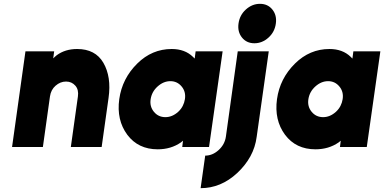

<svg xmlns="http://www.w3.org/2000/svg" viewBox="-20 -768 2007 1003"><path d="M511 0 547 -256Q555 -312 548 -358Q541 -404 520 -440Q478 -512 383 -512Q321 -512 277 -480Q272 -476 267.5 -472Q263 -468 258 -463L263 -500H113L43 0H204L241 -264Q246 -299 270 -320Q295 -342 325 -342Q355 -342 374 -320Q392 -299 387 -264L350 0Z M1002 -500 997 -462Q995 -464 992.5 -466.5Q990 -469 988 -471Q946 -512 877 -512Q774 -512 697 -436Q618 -358 603 -250Q588 -141 645 -64Q702 12 804 12Q873 12 925 -24Q928 -26 930.5 -28.5Q933 -31 936 -33L932 0H1072L1143 -500ZM870 -344Q906 -344 929 -316Q940 -303 944.5 -286.5Q949 -270 946 -250Q943 -231 934.5 -214.5Q926 -198 911 -184Q880 -156 844 -156Q807 -156 784 -184Q761 -212 767 -250Q773 -289 803 -316Q834 -344 870 -344Z M1222 -500 1160 -54Q1154 -13 1122 16Q1090 45 1052 45L1028 215Q1134 215 1219 136Q1262 96 1288 48.5Q1314 1 1321 -54L1384 -500ZM1421 -645Q1427 -688 1403 -718Q1379 -748 1338 -748Q1297 -748 1264 -718Q1232 -689 1226 -645Q1220 -602 1244 -572Q1268 -542 1309 -542Q1350 -542 1383 -572Q1415 -601 1421 -645Z M1826 -500 1821 -462Q1819 -464 1816.5 -466.5Q1814 -469 1812 -471Q1770 -512 1701 -512Q1598 -512 1521 -436Q1442 -358 1427 -250Q1412 -141 1469 -64Q1526 12 1628 12Q1697 12 1749 -24Q1752 -26 1754.5 -28.5Q1757 -31 1760 -33L1756 0H1896L1967 -500ZM1694 -344Q1730 -344 1753 -316Q1764 -303 1768.5 -286.5Q1773 -270 1770 -250Q1767 -231 1758.5 -214.5Q1750 -198 1735 -184Q1704 -156 1668 -156Q1631 -156 1608 -184Q1585 -212 1591 -250Q1597 -289 1627 -316Q1658 -344 1694 -344Z"/></svg>

Font: Unageo
Style: Black-Italic
Weight: 900
Designer: Richard Sepsi
Foundry: Richard Sepsi
Version: Version 2.000